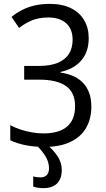

<svg xmlns="http://www.w3.org/2000/svg" viewBox="-20 -744 545 985"><path d="M435.1 -548.3Q435.1 -477.5 396.5 -433.3Q357.9 -389.2 290.5 -375V-371.6Q368.2 -360.8 408.4 -316.2Q448.7 -271.5 448.7 -197.8Q448.7 -134.8 421.9 -88.1Q395 -41.5 341.1 -15.9Q287.1 9.8 207 9.8Q158.7 9.8 114.3 1.5Q69.8 -6.8 32.7 -24.4V-102.1Q56.6 -88.9 85.7 -79.3Q114.7 -69.8 145 -64.7Q175.3 -59.6 202.6 -59.6Q283.7 -59.6 324.5 -95Q365.2 -130.4 365.2 -199.2Q365.2 -270 318.4 -302.7Q271.5 -335.4 181.6 -335.4H104V-405.8H179.7Q237.3 -405.8 275.6 -421.4Q314 -437 333.3 -467Q352.5 -497.1 352.5 -540.5Q352.5 -596.2 318.8 -625.2Q285.2 -654.3 228.5 -654.3Q179.2 -654.3 143.8 -639.4Q108.4 -624.5 78.1 -600.6L39.1 -657.2Q64 -677.7 93.5 -692.9Q123 -708 158.4 -716.1Q193.8 -724.1 234.9 -724.1Q299.3 -724.1 343.8 -702.1Q388.2 -680.2 411.6 -640.6Q435.1 -601.1 435.1 -548.3ZM231.4 118.7Q231.4 89.8 215.6 61.5Q199.7 33.2 166 0L221.2 -1Q251.5 22.5 274.2 55.9Q296.9 89.4 296.9 128.4Q296.9 172.9 272.9 197Q249 221.2 202.6 221.2Q188.5 221.2 175 219.2Q161.6 217.3 150.4 212.9V160.6Q157.2 163.1 167.2 164.6Q177.2 166 188.5 166Q208.5 166 220 154.1Q231.4 142.1 231.4 118.7Z"/></svg>

Font: Open Sans SemiCondensed
Style: Regular
Weight: 400
Width: 4
Designer: Monotype Design Team
Foundry: Monotype Imaging Inc.
Version: Version 3.000